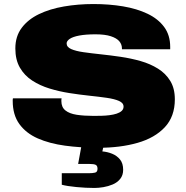

<svg xmlns="http://www.w3.org/2000/svg" viewBox="-20 -720 922 951"><path d="M468 12Q379 12 302 1.5Q225 -9 167 -34.5Q109 -60 76 -105.5Q43 -151 43 -220Q43 -222 43 -225.5Q43 -229 44 -233H285Q284 -229 284 -225.5Q284 -222 284 -219Q284 -189 304 -173Q324 -157 360 -151.5Q396 -146 443 -146Q462 -146 482.5 -146.5Q503 -147 522.5 -149.5Q542 -152 557.5 -157Q573 -162 582.5 -170.5Q592 -179 592 -192Q592 -210 569.5 -220Q547 -230 508.5 -235.5Q470 -241 422.5 -246Q375 -251 324 -259Q273 -267 225.5 -281.5Q178 -296 139.5 -321Q101 -346 78.5 -385Q56 -424 56 -480Q56 -540 87.5 -582Q119 -624 173 -650Q227 -676 297 -688Q367 -700 443 -700Q521 -700 589.5 -688.5Q658 -677 710.5 -652Q763 -627 793 -586.5Q823 -546 823 -488V-476H584V-480Q584 -500 571 -515.5Q558 -531 529 -540.5Q500 -550 453 -550Q405 -550 373 -544Q341 -538 325.5 -527.5Q310 -517 310 -505Q310 -487 332.5 -477Q355 -467 393.5 -461.5Q432 -456 479.5 -451Q527 -446 578 -438.5Q629 -431 676.5 -417.5Q724 -404 762.5 -380Q801 -356 823.5 -319Q846 -282 846 -228Q846 -143 796.5 -90Q747 -37 661.5 -12.5Q576 12 468 12ZM448 211Q405 211 358.5 206.5Q312 202 286 195V138H420Q439 138 451 135Q463 132 463 116Q463 101 454 96.5Q445 92 422 92H367L391 -39H502L487 30Q512 32 535.5 41.5Q559 51 574.5 70Q590 89 590 121Q590 148 575.5 166Q561 184 538.5 193.5Q516 203 492 207Q468 211 448 211Z"/></svg>

Font: Archivo Expanded Black
Style: Regular
Weight: 900
Width: 7
Designer: Hector Gatti
Foundry: Omnibus-Type
Version: Version 2.001